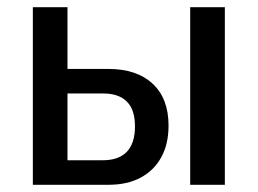

<svg xmlns="http://www.w3.org/2000/svg" viewBox="-20 -512 714 532"><path d="M71 0V-492H167V-321H280Q359 -321 403 -280Q447 -239 447 -164Q447 -113 427 -76.5Q407 -40 370 -20Q333 0 281 0ZM167 -68H265Q309 -68 331.5 -91.5Q354 -115 354 -162Q354 -208 331.5 -230.5Q309 -253 266 -253H167ZM507 0V-492H603V0Z"/></svg>

Font: Nunito Sans 10pt Condensed SemiBold
Style: Regular
Weight: 600
Width: 3
Designer: Vernon Adams
Foundry: Vernon Adams
Version: Version 3.101;gftools[0.9.27]